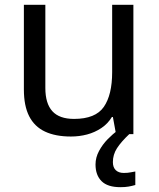

<svg xmlns="http://www.w3.org/2000/svg" viewBox="-20 -556 658 796"><path d="M274 10Q210 10 166.5 -10.5Q123 -31 101 -74Q79 -117 79 -185V-536H168V-191Q168 -127 197 -95Q226 -63 287 -63Q376 -63 410.5 -113Q445 -163 445 -257V-536H533V0H461L448 -71H444Q427 -43 400 -25Q373 -7 341 1.5Q309 10 274 10ZM448 116Q448 138 460 149.5Q472 161 493 161Q510 161 521.5 158.5Q533 156 541 155V211Q527 215 513 217.5Q499 220 479 220Q426 220 401 195Q376 170 376 126Q376 97 390.5 70Q405 43 426.5 21Q448 -1 468 -15L516 0Q482 32 465 58.5Q448 85 448 116Z"/></svg>

Font: Noto Sans Symbols
Style: Regular
Weight: 400
Designer: Monotype Design Team
Foundry: Monotype Imaging Inc.
Version: Version 2.002